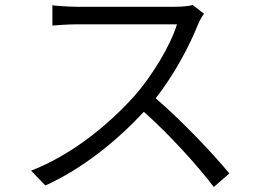

<svg xmlns="http://www.w3.org/2000/svg" viewBox="-20 -722 1040 766"><path d="M749 -702C734 -698 709 -695 679 -695H287C256 -695 200 -699 189 -701V-620C198 -621 252 -625 287 -625H686C660 -539 585 -417 517 -340C412 -223 266 -104 104 -41L161 18C311 -50 446 -160 554 -276C657 -184 766 -64 833 24L895 -30C829 -110 707 -239 601 -330C672 -419 737 -540 771 -627C776 -639 788 -660 794 -667Z"/></svg>

Font: Genne Gothic Normal
Style: Regular
Weight: 350
Designer: Ryoko NISHIZUKA (kana & ideographs); Paul D. Hunt (Latin, Greek & Cyrillic); Wenlong ZHANG (bopomofo); Sandoll Communica
Foundry: Adobe Systems Incorporated
Version: Version 1.004;PS 1.004;hotconv 16.6.51;makeotf.lib2.5.65220